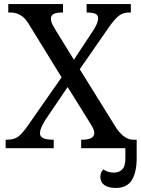

<svg xmlns="http://www.w3.org/2000/svg" viewBox="-20 -734 700 951"><path d="M8 0V-42H14Q50 -42 70.5 -57.5Q91 -73 118 -112L285 -351L120 -619Q102 -648 79.5 -660Q57 -672 34 -672H21V-714H292V-672H289Q255 -672 243.5 -663.5Q232 -655 232 -643Q232 -633 236 -621.5Q240 -610 256 -584L346 -438L441 -582Q452 -599 459 -614.5Q466 -630 466 -643Q466 -661 450.5 -666.5Q435 -672 412 -672H409V-714H628V-672H619Q590 -672 569.5 -656.5Q549 -641 520 -600L375 -391L559 -95Q581 -66 600.5 -54Q620 -42 639 -42H657V49Q657 119 633 158Q609 197 553 197Q518 197 497.5 183Q477 169 477 142Q477 120 492 105Q504 113 516 117Q528 121 544 121Q569 121 585 105.5Q601 90 601 49V0H382V-42H387Q447 -42 447 -75Q447 -86 441 -98.5Q435 -111 414 -144L315 -303L204 -139Q196 -126 187 -107.5Q178 -89 178 -73Q178 -42 243 -42H246V0Z"/></svg>

Font: NotoSerif-Regular
Style: Regular
Weight: 400
Designer: Monotype Design Team
Foundry: Monotype Imaging Inc.
Version: Version 2.007; ttfautohint (v1.8) -l 8 -r 50 -G 200 -x 14 -D